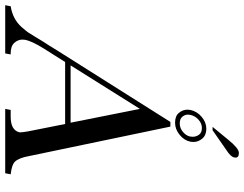

<svg xmlns="http://www.w3.org/2000/svg" viewBox="-167 -817 937 737"><g transform="rotate(90 301.5 -448.5)"><path d="M433 -796H420L471 -858Q503 -897 520 -897Q538 -897 538 -884Q538 -881 537 -878Q534 -865 509 -849ZM427 -772Q452 -772 465 -756.5Q478 -741 478 -723Q478 -717 477 -711Q472 -687 450.5 -669.5Q429 -652 404 -652Q378 -652 366 -667Q354 -682 354 -699Q354 -705 355 -711Q361 -737 382 -754.5Q403 -772 427 -772ZM424 -755Q407 -755 392.5 -742Q378 -729 374 -711Q373 -706 373 -701Q373 -690 381 -680Q389 -670 407 -670Q424 -670 438.5 -681.5Q453 -693 457 -709Q458 -715 458 -720Q458 -733 450 -744Q442 -755 424 -755ZM171 -230 118 -146Q92 -104 86 -78Q85 -72 85 -66Q85 -49 97.5 -35Q110 -21 138 -21H142L138 0H-47L-43 -21Q7 -29 37 -63Q44 -71 51 -79.5Q58 -88 63 -97Q67 -104 74.5 -115.5Q82 -127 93 -146Q102 -159 127 -200L401 -634H419L532 -92Q539 -53 553 -38Q565 -25 602 -21L598 0H351L355 -21H381Q433 -21 441 -55Q441 -56 441 -58Q441 -67 437 -89L409 -230ZM351 -517 184 -251H404Z"/></g></svg>

Font: New Athena Unicode
Style: Italic
Weight: 400
Designer: J. Rusten 1997; rev. by R. Hancock 2001, 2002, rev. by D. Mastronarde 2002-2019
Foundry: Society for Classical Studies (formerly American Philological Association)
Version: Version 5.008